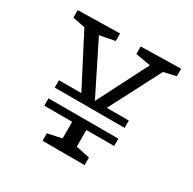

<svg xmlns="http://www.w3.org/2000/svg" viewBox="-154 -859 1026 1019"><g transform="rotate(30 359.0 -349.5)"><path d="M675 -699V-653L600 -636L437 -322H572V-277H144V-322H281L120 -633L44 -648V-694L301 -699V-653L208 -635L364 -322L522 -632L430 -648V-694ZM315 -166H144V-211H572V-166H402V-64L487 -46V0H229V-46L315 -64Z"/></g></svg>

Font: Bitter Pro
Style: Regular
Weight: 400
Designer: Sol Matas, and Bitter project Authors
Foundry: Sol Matas
Version: Version 1.010